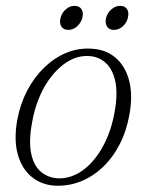

<svg xmlns="http://www.w3.org/2000/svg" viewBox="-20 -610 487 639"><path d="M283 -448Q331.5 -446 364.2 -418.2Q397 -390.5 409.8 -341.8Q422.5 -293 410.5 -227.5Q400.5 -172 377.2 -127.8Q354 -83.5 320.8 -52.5Q287.5 -21.5 248 -6Q208.5 9.5 166 8Q120.5 6.5 87 -20Q53.5 -46.5 39.5 -95Q25.5 -143.5 37.5 -211.5Q47.5 -264.5 70.5 -308.5Q93.5 -352.5 126.8 -384.8Q160 -417 199.8 -433.8Q239.5 -450.5 283 -448ZM174 -16.5Q197.5 -15.5 221.2 -24.5Q245 -33.5 266.8 -52Q288.5 -70.5 307 -97.2Q325.5 -124 339.5 -158.8Q353.5 -193.5 361 -235Q372.5 -296.5 364 -337.8Q355.5 -379 332 -400.5Q308.5 -422 275.5 -423.5Q251 -425 227 -415.8Q203 -406.5 181 -387.2Q159 -368 140.2 -340.8Q121.5 -313.5 107.8 -278.8Q94 -244 87 -203.5Q75 -140 83.8 -99Q92.5 -58 116.5 -38Q140.5 -18 174 -16.5ZM207.5 -510.5Q191 -510.5 184 -522.2Q177 -534 181.5 -550.5Q186 -567.5 199 -579Q212 -590.5 228 -590.5Q244.5 -590.5 251.5 -579Q258.5 -567.5 254 -550.5Q249.5 -534 236.5 -522.2Q223.5 -510.5 207.5 -510.5ZM359 -510.5Q343 -510.5 336 -522.2Q329 -534 333 -550.5Q337.5 -567.5 350.8 -579Q364 -590.5 380 -590.5Q396.5 -590.5 403.2 -579Q410 -567.5 405.5 -550.5Q401.5 -534 388.5 -522.2Q375.5 -510.5 359 -510.5Z"/></svg>

Font: Fraunces 72pt Soft Wonky ExtraLight
Style: Italic
Weight: 250
Italic angle: -16°
Version: Version 1.000;[b76b70a41]